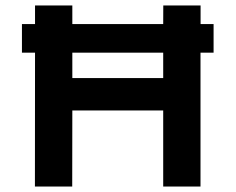

<svg xmlns="http://www.w3.org/2000/svg" viewBox="-20 -680 859 700"><path d="M758.7 -592.3V-488H711V0H575V-277.3H243.7L243.3 0H107.3L107.7 -488H60V-592.3H107.7V-660H243.7V-592.3H575L575.3 -660H711.3V-592.3ZM243.7 -395.3H575V-488H243.7Z"/></svg>

Font: Nata Sans
Style: Regular
Weight: 400
Designer: Daniel Uzquiano Cruz
Version: Version 1.001